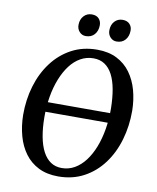

<svg xmlns="http://www.w3.org/2000/svg" viewBox="-101 -1026 908 1113"><g transform="rotate(10 353.0 -469.5)"><path d="M122.5 -346.5 124.5 -403.5H586L583.5 -346.5ZM318 10Q251.5 10 202.5 -14.5Q153.5 -39 121.5 -82.5Q89.5 -126 73.8 -183.2Q58 -240.5 57 -305.5Q56.5 -396.5 80.8 -477.2Q105 -558 151.8 -620Q198.5 -682 265 -717.5Q331.5 -753 415.5 -753Q482.5 -753 531.2 -728.2Q580 -703.5 611.8 -659.8Q643.5 -616 659 -559.8Q674.5 -503.5 675.5 -440Q676 -349.5 652.2 -268Q628.5 -186.5 582 -124Q535.5 -61.5 469 -25.8Q402.5 10 318 10ZM330 -41.5Q371 -41.5 405.8 -61.5Q440.5 -81.5 467.8 -117.5Q495 -153.5 514 -202.2Q533 -251 542.8 -309.2Q552.5 -367.5 552 -431.5Q551 -494 542 -543.5Q533 -593 514.8 -628Q496.5 -663 468.8 -681.5Q441 -700 402.5 -700Q362 -700 327 -680.5Q292 -661 265 -625.2Q238 -589.5 218.8 -541Q199.5 -492.5 189.8 -434.8Q180 -377 180.5 -313.5Q181 -250.5 190.5 -200Q200 -149.5 218.5 -114.2Q237 -79 264.8 -60.2Q292.5 -41.5 330 -41.5ZM334.5 -819Q312 -819 297 -835.8Q282 -852.5 282.5 -877Q283 -909 301.8 -929Q320.5 -949 349 -949Q376.5 -949 390.8 -933Q405 -917 404.5 -893.5Q404 -861 385.5 -840Q367 -819 334.5 -819ZM516 -819Q493.5 -819 478.5 -835.8Q463.5 -852.5 464 -877Q464.5 -909 483 -929Q501.5 -949 530 -949Q557 -949 571.8 -933Q586.5 -917 585.5 -893.5Q585 -861 566.5 -840Q548 -819 516 -819Z"/></g></svg>

Font: Merriweather 24pt Medium
Style: Italic
Weight: 500
Italic angle: -7.8°
Version: Version 2.101